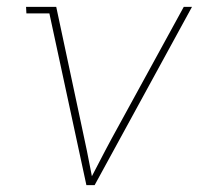

<svg xmlns="http://www.w3.org/2000/svg" viewBox="-20 -540 640 560"><path d="M232 0 124 -501H57L56 -520H144L218 -173Q226 -137 233.5 -100Q241 -63 248 -26Q267 -63 286.5 -100Q306 -137 326 -173L516 -520H540L256 0Z"/></svg>

Font: Iosevka Etoile Thin
Style: Italic
Weight: 100
Italic angle: -9°
Designer: Belleve Invis
Foundry: Belleve Invis
Version: Version 22.1.2; ttfautohint (v1.8.4)